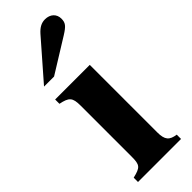

<svg xmlns="http://www.w3.org/2000/svg" viewBox="-240 -735 757 757"><g transform="rotate(-45 139.0 -356.5)"><path d="M256 0V-24C221 -29 208 -42 208 -85V-461H15V-437C59 -428 69 -418 69 -373V-88C69 -42 62 -35 16 -24V0ZM20 -528H76L218 -616C250 -636 258 -646 258 -669C258 -695 239 -713 210 -713C190 -713 174 -704 157 -685Z"/></g></svg>

Font: STIXGeneral
Style: Bold
Weight: 700
Designer: MicroPress Inc., with final additions and corrections provided by Coen Hoffman, Elsevier (retired)
Version: Version 1.1.0